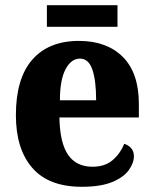

<svg xmlns="http://www.w3.org/2000/svg" viewBox="-20 -707 589 737"><path d="M294 10Q167 10 104 -62.5Q41 -135 41 -265Q41 -406 104 -478Q167 -550 283 -550Q390 -550 451.5 -488.5Q513 -427 513 -308V-256H208Q210 -158 241.5 -112.5Q273 -67 335 -67Q383 -67 412.5 -92.5Q442 -118 457 -155Q473 -150 483.5 -138Q494 -126 494 -108Q494 -81 474 -53.5Q454 -26 410 -8Q366 10 294 10ZM349 -322Q349 -398 334.5 -440Q320 -482 287 -482Q253 -482 231.5 -441Q210 -400 210 -322ZM160 -604V-687H431V-604Z"/></svg>

Font: Noto Serif SemiCondensed ExtraBold
Style: Regular
Weight: 800
Width: 4
Designer: Monotype Design Team
Foundry: Monotype Imaging Inc.
Version: Version 2.015